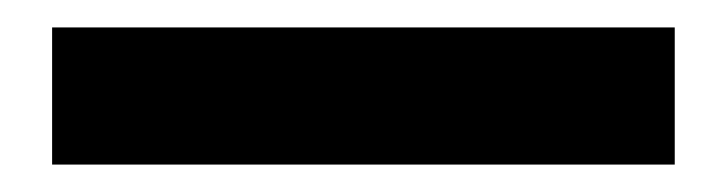

<svg xmlns="http://www.w3.org/2000/svg" viewBox="-20 -420 530 140"><path d="M18 -300V-400H472V-300Z"/></svg>

Font: Host Grotesk Light SemiBold
Style: Regular
Weight: 600
Version: Version 1.003